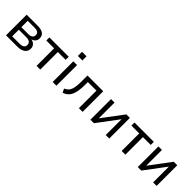

<svg xmlns="http://www.w3.org/2000/svg" viewBox="272 -1975 3250 3250"><g transform="rotate(45 1896.5 -350.5)"><path d="M94 0V-494H356Q417 -494 456.5 -479Q496 -464 515 -435.5Q534 -407 534 -364Q534 -324 510 -295Q486 -266 444 -255V-256Q479 -250 503 -233.5Q527 -217 539.5 -192.5Q552 -168 552 -137Q552 -73 503 -36.5Q454 0 365 0ZM180 -62H359Q410 -62 438 -81Q466 -100 466 -140Q466 -180 437.5 -200Q409 -220 359 -220H180ZM180 -281H350Q396 -281 422.5 -301.5Q449 -322 449 -359Q449 -396 422.5 -414.5Q396 -433 350 -433H180Z M825 0V-420H638V-494H1101V-420H914V0Z M1201 -613V-712H1309V-613ZM1211 0V-494H1300V0Z M1459 11 1426 -57Q1463 -73 1487.5 -97Q1512 -121 1525.5 -157Q1539 -193 1544.5 -244.5Q1550 -296 1550 -365V-494H1927V0H1838V-420H1633V-363Q1633 -283 1624.5 -221Q1616 -159 1596.5 -113.5Q1577 -68 1543 -37Q1509 -6 1459 11Z M2114 0V-494H2198V-110H2193L2481 -494H2565V0H2481V-385H2486L2198 0Z M2862 0V-420H2675V-494H3138V-420H2951V0Z M3248 0V-494H3332V-110H3327L3615 -494H3699V0H3615V-385H3620L3332 0Z"/></g></svg>

Font: Nunito Sans 8pt
Style: Regular
Weight: 400
Version: Version 3.101;gftools[0.9.27]